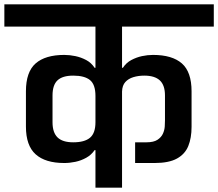

<svg xmlns="http://www.w3.org/2000/svg" viewBox="-56 -861 1001 881"><path d="M564 -208Q577 -208 590 -208Q603 -208 616 -208Q649 -208 666.5 -219.5Q684 -231 691.5 -247.5Q699 -264 700 -281Q701 -298 701 -309Q701 -338 701 -366.5Q701 -395 701 -423Q701 -470 677.5 -492Q654 -514 606 -514Q579 -514 556 -507Q533 -500 519 -484.5Q505 -469 504 -441V0H382V-172Q381 -172 380.5 -172Q380 -172 378 -172Q363 -150 339.5 -137Q316 -124 290 -118.5Q264 -113 239 -113Q152 -113 107.5 -153Q63 -193 63 -280Q63 -321 63 -361.5Q63 -402 63 -442Q63 -531 107.5 -570Q152 -609 239 -609Q264 -609 290 -603.5Q316 -598 339.5 -585.5Q363 -573 378 -550H382V-739H-36V-841H925V-739H504V-550H508Q523 -573 546.5 -585.5Q570 -598 595.5 -603.5Q621 -609 646 -609Q734 -609 778.5 -570Q823 -531 823 -442V-279Q823 -228 808 -191Q793 -154 756 -133.5Q719 -113 653 -113H564ZM185 -300Q185 -253 208 -230.5Q231 -208 280 -208Q332 -208 357 -229Q382 -250 382 -300V-421Q382 -473 357 -493.5Q332 -514 280 -514Q231 -514 208 -492.5Q185 -471 185 -423Z"/></svg>

Font: Matangi
Style: Bold
Weight: 700
Designer: Prashant Pant
Foundry: The Graphic Ant
Version: Version 3.002